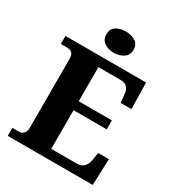

<svg xmlns="http://www.w3.org/2000/svg" viewBox="-214 -1057 1093 1188"><g transform="rotate(30 332.5 -462.5)"><path d="M24 0V-57H68Q84 -57 94.5 -63.5Q105 -70 111 -81.5Q117 -93 117 -110V-599Q117 -625 110 -637Q103 -649 91.5 -653Q80 -657 66 -657H24V-714H600L604 -526H527L522 -575Q520 -601 512.5 -617Q505 -633 490.5 -641Q476 -649 451 -649H297V-405H534V-341H297V-65H479Q503 -65 518 -74.5Q533 -84 542 -100.5Q551 -117 554 -139L561 -188H638L631 0ZM335 -773Q294 -773 266 -792.5Q238 -812 238 -849Q238 -889 266 -907Q294 -925 335 -925Q374 -925 403 -907Q432 -889 432 -849Q432 -812 403 -792.5Q374 -773 335 -773Z"/></g></svg>

Font: Noto Serif Hebrew ExtraBold
Style: Regular
Weight: 800
Version: Version 2.003